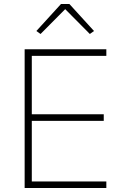

<svg xmlns="http://www.w3.org/2000/svg" viewBox="-20 -946 640 966"><path d="M104 0V-698H515V-665H140V-371H502V-338H140V-33H515V0ZM329 -926 453 -790 432 -775 308 -900 184 -775 163 -790 287 -926Z"/></svg>

Font: IBM Plex Mono ExtLt
Style: Regular
Weight: 200
Monospace: yes
Designer: Mike Abbink, Paul van der Laan, Pieter van Rosmalen
Foundry: Bold Monday
Version: Version 2.3